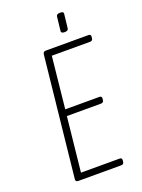

<svg xmlns="http://www.w3.org/2000/svg" viewBox="-160 -934 746 1006"><g transform="rotate(-20 213.0 -430.5)"><path d="M97 0Q80 0 82 -15L153 -685Q155 -700 169 -700H408Q421 -700 420 -686L419 -678Q418 -664 403 -664H190L160 -376H351Q364 -376 363 -362L362 -354Q361 -340 346 -340H156L124 -36H340Q353 -36 352 -22L351 -14Q350 0 335 0ZM296 -757Q276 -757 277 -769L286 -849Q287 -854 291.5 -857.5Q296 -861 307 -861Q328 -861 326 -849L317 -769Q316 -764 311.5 -760.5Q307 -757 296 -757Z"/></g></svg>

Font: Asap Condensed Condensed Thin
Style: Italic
Weight: 100
Width: 3
Italic angle: -6°
Designer: Pablo Cosgaya
Foundry: Omnibus-Type
Version: Version 3.001; ttfautohint (v1.8.4.7-5d5b)